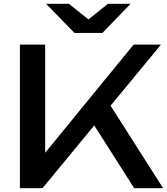

<svg xmlns="http://www.w3.org/2000/svg" viewBox="-20 -983 872 1003"><path d="M84 -750H216V-111L176 -136L678 -750H821L202 0H84ZM534 -468 832 0H681L441 -377ZM369 -811 221 -963H340L470 -859H414L544 -963H662L515 -811Z"/></svg>

Font: Unbounded Variable
Style: Regular
Weight: 400
Designer: Luke Prowse, Jean-Baptiste Morizot, Fátima Lázaro, Florian Runge
Foundry: NaN
Version: Version 1.600;FEAKit 1.0